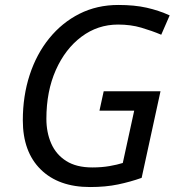

<svg xmlns="http://www.w3.org/2000/svg" viewBox="-20 -744 718 774"><path d="M343 10Q216 10 144 -61Q72 -132 72 -259Q72 -357 99.5 -441.5Q127 -526 178.5 -589.5Q230 -653 300.5 -688.5Q371 -724 457 -724Q522 -724 571 -713Q620 -702 664 -682L630 -604Q592 -620 549.5 -632.5Q507 -645 456 -645Q374 -645 308.5 -596Q243 -547 205 -461.5Q167 -376 167 -265Q167 -210 186.5 -165.5Q206 -121 247 -95Q288 -69 352 -69Q390 -69 421.5 -74.5Q453 -80 475 -87L521 -298H381L398 -376H627L551 -27Q506 -11 456 -0.5Q406 10 343 10Z"/></svg>

Font: BC Sans
Style: Italic
Weight: 400
Italic angle: -12°
Designer: Monotype Design Team
Designer: Province of B.C.
Foundry: Monotype Imaging Inc.
Version: Version 2.000;GOOG;noto-source:20170915:90ef993387c0